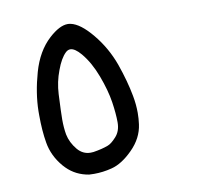

<svg xmlns="http://www.w3.org/2000/svg" viewBox="-61 -360 622 607"><g transform="rotate(-10 250.0 -56.5)"><path d="M178.2 183.1Q185.1 183.6 194.3 183.6Q222.7 183.6 251 176.3Q284.7 168 319.8 132.8Q355 97.7 360.8 53.7Q363.3 35.6 363.3 17.6Q363.3 -9.8 357.9 -38.1Q349.1 -85.9 329.1 -143.1Q308.6 -199.7 271 -245.1Q233.9 -290 203.1 -296.4Q198.7 -297.4 193.8 -297.4Q167.5 -297.4 133.3 -266.1Q92.8 -229 74.5 -164.6Q56.2 -100.1 55.2 -42Q55.2 -35.6 55.2 -29.3Q55.2 21 62 60.1Q69.3 103.5 100.1 139.6L107.9 147.9Q136.2 176.3 178.2 183.1ZM194.8 115.7Q170.4 115.7 153.3 95.7Q133.8 72.3 128.4 45.4Q124.5 23.4 124.5 -2.9Q124.5 -23.9 127.4 -84Q129.4 -123 143.1 -158.7Q156.2 -194.8 173.3 -210.9Q180.2 -217.3 188 -217.3Q202.6 -217.3 221.7 -194.8Q248 -163.6 265.9 -116Q283.7 -68.4 289.6 -30Q295.4 8.3 295.4 36.1Q295.4 64 279.5 81.5Q263.7 99.1 251.5 103.5Q232.4 110.8 204.1 115.2Q199.2 115.7 194.8 115.7Z"/></g></svg>

Font: Bakudai
Style: Light
Weight: 300
Version: Version 1.48